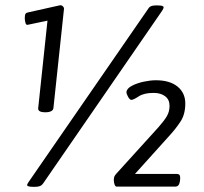

<svg xmlns="http://www.w3.org/2000/svg" viewBox="-20 -723 790 744"><path d="M152 -288Q141 -288 134 -292Q127 -296 128 -304L164 -643L88 -627Q81 -625 78.5 -635Q76 -645 76 -653Q76 -665 79 -669.5Q82 -674 89 -675L210 -702Q217 -704 222.5 -699.5Q228 -695 228 -689L187 -304Q186 -296 178 -292Q170 -288 160 -288ZM110 1Q85 1 85 -6Q85 -9 91 -18L557 -693Q564 -702 584 -702H590Q604 -702 609 -700Q614 -698 614 -695Q614 -690 608 -681L147 -12Q141 -4 133.5 -1.5Q126 1 114 1ZM431 0Q427 0 424 -8Q421 -16 421 -25Q421 -34 423 -38.5Q425 -43 429 -48L594 -230Q617 -256 627 -273.5Q637 -291 637 -313Q637 -337 620 -350Q603 -363 575 -363Q538 -363 517.5 -349.5Q497 -336 489 -336Q483 -336 476.5 -347.5Q470 -359 470 -366Q471 -380 491 -390.5Q511 -401 537 -406.5Q563 -412 584 -412Q638 -412 668 -387.5Q698 -363 698 -322Q698 -280 679.5 -252Q661 -224 639 -200L503 -49H666Q672 -49 675.5 -45Q679 -41 678 -28L677 -20Q674 0 660 0Z"/></svg>

Font: Asap Medium
Style: Italic
Weight: 500
Italic angle: -6°
Designer: Pablo Cosgaya
Foundry: Omnibus-Type
Version: Version 3.001; ttfautohint (v1.8.3)